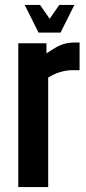

<svg xmlns="http://www.w3.org/2000/svg" viewBox="-20 -757 347 777"><path d="M282 -585H302V-473H275Q223 -473 175 -443V0H54V-582H168V-541Q197 -560 208 -566Q241 -585 282 -585ZM136 -625 80 -737H142L181 -681L220 -737H281L225 -625Z"/></svg>

Font: Khand Semibold
Style: Regular
Weight: 600
Designer: Devanagari: Sanchit Sawaria, Jyotish Sonowal; Latin: Satya Rajpurohit
Foundry: Indian Type Foundry
Version: Version 1.100;PS 1.0;hotconv 1.0.78;makeotf.lib2.5.61930; tt